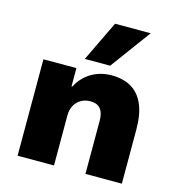

<svg xmlns="http://www.w3.org/2000/svg" viewBox="-113 -873 906 973"><g transform="rotate(15 340.0 -387.0)"><path d="M67 0V-506H240V-410H244Q271 -462 318 -489.5Q365 -517 423 -517Q484 -517 526.5 -492Q569 -467 591.5 -415.5Q614 -364 614 -283V0H423V-276Q423 -307 415 -325.5Q407 -344 392 -353Q377 -362 352 -362Q326 -362 304.5 -350Q283 -338 270.5 -315.5Q258 -293 258 -263V0ZM269 -562 371 -774H558L402 -562Z"/></g></svg>

Font: Nunito Sans 7pt Black
Style: Regular
Weight: 900
Designer: Vernon Adams
Foundry: Vernon Adams
Version: Version 3.101;gftools[0.9.27]